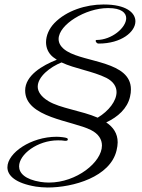

<svg xmlns="http://www.w3.org/2000/svg" viewBox="-20 -733 632 855"><path d="M192 102C306 102 471 55 499 -63C502 -76 504 -88 504 -99C504 -139 484 -167 453 -188C505 -212 547 -250 559 -302C562 -314 563 -325 563 -335C563 -460 360 -454 278 -505C252 -521 241 -540 241 -559C241 -624 362 -697 460 -697H463C520 -697 542 -676 542 -652C542 -610 478 -555 410 -555C407 -555 406 -553 406 -551C406 -547 411 -540 417 -539H420C520 -539 583 -591 583 -638C583 -677 541 -713 443 -713H440C363 -713 276 -686 222 -630C199 -606 185 -575 185 -545C185 -521 194 -497 216 -479C221 -475 227 -471 233 -467C169 -442 92 -397 92 -330C92 -209 302 -196 385 -154C419 -137 434 -112 434 -85C434 -11 321 80 198 80C186 80 173 79 160 77C92 66 65 38 65 8C65 -46 147 -108 238 -108C248 -108 259 -108 269 -106H273C280 -106 282 -109 282 -112C282 -114 281 -117 278 -118C272 -121 247 -124 232 -124C118 -124 13 -52 13 12C13 49 49 83 140 98C155 100 173 102 192 102ZM415 -209C344 -240 247 -251 195 -283C162 -303 148 -326 148 -347C148 -392 204 -435 254 -455C313 -427 394 -416 454 -386C485 -370 499 -347 499 -323C499 -284 465 -239 415 -209Z"/></svg>

Font: Style Script
Style: Regular
Weight: 400
Designer: Robert E. Leuschke
Foundry: Robert E. Leuschke
Version: Version 1.010